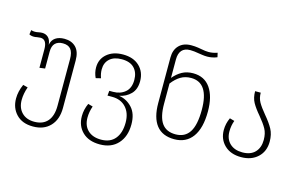

<svg xmlns="http://www.w3.org/2000/svg" viewBox="-110 -1029 2371 1519"><g transform="rotate(15 1075.5 -269.5)"><path d="M436 -389V0Q436 94 384.5 148.5Q333 203 244 203H243Q156 203 107 152Q58 101 58 23Q58 -35 85 -95L124 -85Q104 -28 104 23Q104 87 141.5 125.5Q179 164 244 164Q315 164 352.5 120.5Q390 77 390 -5V-387Q390 -443 369 -468.5Q348 -494 304 -494Q264 -494 241.5 -472Q219 -450 219 -403V-265L174 -259V-410Q174 -491 121 -491Q119 -491 92 -488Q80 -485 68 -485Q44 -485 29 -494L34 -530Q49 -525 65 -525Q74 -525 80 -526Q86 -527 91 -528Q111 -532 124 -532Q154 -532 174 -513Q194 -494 198 -454Q205 -493 233.5 -512.5Q262 -532 307 -532Q366 -532 401 -496.5Q436 -461 436 -389Z M993 -14Q993 85 939 144Q885 203 791 203Q700 203 648.5 153Q597 103 597 23Q597 -31 621 -83L660 -72Q643 -24 643 23Q643 89 682.5 126.5Q722 164 791 164Q866 164 905.5 116Q945 68 945 -16Q945 -94 903 -140Q861 -186 789 -186H751L755 -226H786Q845 -226 884.5 -259.5Q924 -293 924 -360Q924 -421 889.5 -457Q855 -493 787 -493Q723 -493 688 -461Q653 -429 653 -375Q653 -340 666 -305L625 -295Q606 -335 606 -378Q606 -447 656 -489.5Q706 -532 787 -532Q872 -532 921.5 -485Q971 -438 971 -362Q971 -295 933.5 -257Q896 -219 840 -208Q903 -199 948 -150.5Q993 -102 993 -14Z M1551 -270Q1551 -133 1498.5 -61Q1446 11 1349 11Q1252 11 1203 -51Q1154 -113 1154 -233V-606Q1154 -669 1190 -705.5Q1226 -742 1289 -742Q1319 -742 1344.5 -738Q1370 -734 1374 -733Q1409 -726 1433 -726Q1469 -726 1505 -739L1513 -704Q1473 -688 1433 -688Q1412 -688 1392 -691Q1372 -694 1365 -695Q1321 -703 1292 -703Q1245 -703 1222.5 -677Q1200 -651 1200 -603V-451Q1233 -490 1271.5 -511Q1310 -532 1361 -532Q1454 -532 1502.5 -462Q1551 -392 1551 -270ZM1501 -270Q1501 -492 1355 -492Q1307 -492 1270 -470Q1233 -448 1200 -405V-239Q1200 -132 1236.5 -80.5Q1273 -29 1349 -29Q1426 -29 1463.5 -87.5Q1501 -146 1501 -270Z M1994 -363Q2039 -310 2062 -267.5Q2085 -225 2085 -166Q2085 -86 2033 -37.5Q1981 11 1897 11Q1811 11 1760.5 -37.5Q1710 -86 1710 -162Q1710 -214 1733 -263L1772 -252Q1756 -210 1756 -162Q1756 -100 1794 -64Q1832 -28 1897 -28Q1964 -28 2000 -65.5Q2036 -103 2036 -167Q2036 -220 2015.5 -257Q1995 -294 1954 -343Q1912 -392 1891 -430Q1870 -468 1870 -522H1916Q1916 -478 1935 -444.5Q1954 -411 1994 -363Z"/></g></svg>

Font: FiraGO ExtraLight
Style: Regular
Weight: 200
Designer: bBox Type
Foundry: bBox Type GmbH
Version: Version 1.001